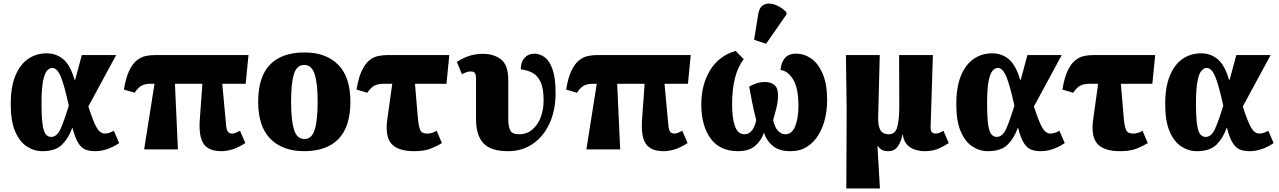

<svg xmlns="http://www.w3.org/2000/svg" viewBox="-20 -849 7268 1091"><path d="M221 10Q173 10 132 -17Q91 -44 66 -102.5Q41 -161 41 -257Q41 -355 67.5 -419Q94 -483 140 -514.5Q186 -546 245 -546Q299 -546 339 -513Q379 -480 404 -395H407L445 -536H640L482 -244Q510 -157 529.5 -123.5Q549 -90 577 -90Q598 -90 627 -106L657 -36Q589 10 521 10Q489 10 466 1Q443 -8 425 -36Q407 -64 392 -122H390Q371 -66 333.5 -28Q296 10 221 10ZM271 -71Q304 -71 325 -118.5Q346 -166 371 -249Q346 -363 325.5 -413Q305 -463 277 -463Q261 -463 247 -447Q233 -431 224.5 -388Q216 -345 216 -264Q216 -183 222 -141.5Q228 -100 240.5 -85.5Q253 -71 271 -71Z M799 0 858 -373H835Q806 -373 786 -363Q766 -353 745 -322L684 -340Q695 -407 713.5 -446Q732 -485 755.5 -504.5Q779 -524 805 -530Q831 -536 857 -536H1392L1376 -373H1243L1265 -136Q1267 -113 1274.5 -101.5Q1282 -90 1299 -90Q1310 -90 1321 -95Q1332 -100 1344 -106L1374 -36Q1332 -9 1298.5 0.5Q1265 10 1239 10Q1166 10 1137.5 -31Q1109 -72 1115 -165L1130 -373H974L991 0Z M1708 10Q1586 10 1516.5 -60Q1447 -130 1447 -271Q1447 -412 1514 -481.5Q1581 -551 1711 -551Q1832 -551 1901.5 -481.5Q1971 -412 1971 -271Q1971 -130 1904 -60Q1837 10 1708 10ZM1710 -59Q1752 -59 1768.5 -113Q1785 -167 1785 -271Q1785 -375 1768 -427.5Q1751 -480 1709 -480Q1666 -480 1650 -427.5Q1634 -375 1634 -271Q1634 -167 1650.5 -113Q1667 -59 1710 -59Z M2067 -322 2006 -340Q2017 -408 2036 -447.5Q2055 -487 2078.5 -506Q2102 -525 2128 -530.5Q2154 -536 2180 -536H2533L2517 -373H2338L2355 -173Q2359 -130 2368 -110Q2377 -90 2407 -90Q2423 -90 2435.5 -94Q2448 -98 2461 -106L2491 -36Q2471 -23 2432.5 -6.5Q2394 10 2334 10Q2241 10 2204 -32.5Q2167 -75 2181 -173L2209 -373H2157Q2131 -373 2110 -363.5Q2089 -354 2067 -322Z M2867 10Q2768 10 2726.5 -35.5Q2685 -81 2685 -170V-406Q2685 -421 2679.5 -432Q2674 -443 2656 -443Q2645 -443 2634.5 -440Q2624 -437 2605 -427L2576 -497Q2615 -522 2649.5 -532.5Q2684 -543 2724 -543Q2787 -543 2827.5 -511Q2868 -479 2868 -396V-173Q2868 -134 2878.5 -110Q2889 -86 2929 -86Q2973 -86 3004.5 -112.5Q3036 -139 3052.5 -182.5Q3069 -226 3069 -279Q3069 -348 3051 -385Q3033 -422 3003.5 -436.5Q2974 -451 2939 -455Q2940 -499 2961.5 -521.5Q2983 -544 3017 -544Q3048 -544 3075.5 -523.5Q3103 -503 3120 -454Q3137 -405 3137 -319Q3137 -224 3103.5 -149.5Q3070 -75 3009 -32.5Q2948 10 2867 10Z M3312 0 3371 -373H3348Q3319 -373 3299 -363Q3279 -353 3258 -322L3197 -340Q3208 -407 3226.5 -446Q3245 -485 3268.5 -504.5Q3292 -524 3318 -530Q3344 -536 3370 -536H3905L3889 -373H3756L3778 -136Q3780 -113 3787.5 -101.5Q3795 -90 3812 -90Q3823 -90 3834 -95Q3845 -100 3857 -106L3887 -36Q3845 -9 3811.5 0.5Q3778 10 3752 10Q3679 10 3650.5 -31Q3622 -72 3628 -165L3643 -373H3487L3504 0Z M4173 10Q4070 10 4017.5 -62.5Q3965 -135 3965 -256Q3965 -367 4014.5 -449Q4064 -531 4160 -560L4206 -513Q4172 -468 4156 -404Q4140 -340 4140 -256Q4140 -177 4156.5 -131.5Q4173 -86 4210 -86Q4237 -86 4254 -109.5Q4271 -133 4277 -166Q4263 -221 4253 -272.5Q4243 -324 4237 -357Q4256 -368 4279 -375.5Q4302 -383 4327 -383Q4361 -383 4381 -365.5Q4401 -348 4401 -307Q4401 -288 4398.5 -270Q4396 -252 4390 -228Q4384 -204 4373 -166Q4383 -124 4401.5 -105Q4420 -86 4442 -86Q4480 -86 4498.5 -131.5Q4517 -177 4517 -249Q4517 -347 4487 -397Q4457 -447 4415 -451Q4418 -492 4439 -518Q4460 -544 4504 -544Q4550 -544 4590 -516Q4630 -488 4655 -429.5Q4680 -371 4680 -278Q4680 -226 4668 -175Q4656 -124 4630.5 -82Q4605 -40 4565.5 -15Q4526 10 4472 10Q4407 10 4371 -20Q4335 -50 4321 -95Q4306 -50 4271 -20Q4236 10 4173 10ZM4333 -600 4265 -623 4289 -772Q4295 -804 4312.5 -817Q4330 -830 4354 -828.5Q4378 -827 4403.5 -813.5Q4429 -800 4449 -779V-767Z M4789 222 4791 -225 4787 -536H4979L4970 -180Q4969 -134 4982.5 -110Q4996 -86 5031 -86Q5068 -86 5079 -129.5Q5090 -173 5090 -240L5089 -536H5281L5268 -129Q5267 -106 5275.5 -98Q5284 -90 5297 -90Q5307 -90 5318 -94.5Q5329 -99 5341 -106L5371 -36Q5344 -18 5311.5 -4Q5279 10 5233 10Q5209 10 5182.5 2.5Q5156 -5 5135.5 -25.5Q5115 -46 5110 -85H5108Q5102 -48 5083 -19Q5064 10 5027 10Q5005 10 4992 3Q4979 -4 4968 -19H4966L4980 222Z M5594 10Q5546 10 5505 -17Q5464 -44 5439 -102.5Q5414 -161 5414 -257Q5414 -355 5440.5 -419Q5467 -483 5513 -514.5Q5559 -546 5618 -546Q5672 -546 5712 -513Q5752 -480 5777 -395H5780L5818 -536H6013L5855 -244Q5883 -157 5902.5 -123.5Q5922 -90 5950 -90Q5971 -90 6000 -106L6030 -36Q5962 10 5894 10Q5862 10 5839 1Q5816 -8 5798 -36Q5780 -64 5765 -122H5763Q5744 -66 5706.5 -28Q5669 10 5594 10ZM5644 -71Q5677 -71 5698 -118.5Q5719 -166 5744 -249Q5719 -363 5698.5 -413Q5678 -463 5650 -463Q5634 -463 5620 -447Q5606 -431 5597.5 -388Q5589 -345 5589 -264Q5589 -183 5595 -141.5Q5601 -100 5613.5 -85.5Q5626 -71 5644 -71Z M6078 -322 6017 -340Q6028 -408 6047 -447.5Q6066 -487 6089.5 -506Q6113 -525 6139 -530.5Q6165 -536 6191 -536H6544L6528 -373H6349L6366 -173Q6370 -130 6379 -110Q6388 -90 6418 -90Q6434 -90 6446.5 -94Q6459 -98 6472 -106L6502 -36Q6482 -23 6443.5 -6.5Q6405 10 6345 10Q6252 10 6215 -32.5Q6178 -75 6192 -173L6220 -373H6168Q6142 -373 6121 -363.5Q6100 -354 6078 -322Z M6781 10Q6733 10 6692 -17Q6651 -44 6626 -102.5Q6601 -161 6601 -257Q6601 -355 6627.5 -419Q6654 -483 6700 -514.5Q6746 -546 6805 -546Q6859 -546 6899 -513Q6939 -480 6964 -395H6967L7005 -536H7200L7042 -244Q7070 -157 7089.5 -123.5Q7109 -90 7137 -90Q7158 -90 7187 -106L7217 -36Q7149 10 7081 10Q7049 10 7026 1Q7003 -8 6985 -36Q6967 -64 6952 -122H6950Q6931 -66 6893.5 -28Q6856 10 6781 10ZM6831 -71Q6864 -71 6885 -118.5Q6906 -166 6931 -249Q6906 -363 6885.5 -413Q6865 -463 6837 -463Q6821 -463 6807 -447Q6793 -431 6784.5 -388Q6776 -345 6776 -264Q6776 -183 6782 -141.5Q6788 -100 6800.5 -85.5Q6813 -71 6831 -71Z"/></svg>

Font: Noto Serif SemiCondensed Black
Style: Regular
Weight: 900
Width: 4
Designer: Monotype Design Team
Foundry: Monotype Imaging Inc.
Version: Version 2.014; ttfautohint (v1.8.4.7-5d5b)